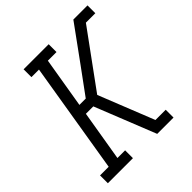

<svg xmlns="http://www.w3.org/2000/svg" viewBox="-199 -871 1007 1007"><g transform="rotate(-45 304.5 -367.5)"><path d="M25 0V-58H89L191 -677H135V-735H321V-677H257L210 -396H257L361 -538L504 -735H609V-677H539L313 -367L436 -58H512V0H391L256 -339H201L154 -58H211V0Z"/></g></svg>

Font: Iosevka Slab Light Extended
Style: Italic
Weight: 300
Width: 7
Italic angle: -9°
Monospace: yes
Designer: Belleve Invis
Foundry: Belleve Invis
Version: Version 11.1.0; ttfautohint (v1.8.3)